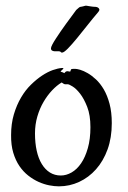

<svg xmlns="http://www.w3.org/2000/svg" viewBox="-20 -639 449 675"><path d="M373 -206.1Q373 -154.8 358.2 -113.8Q343.3 -72.8 317.6 -43.9Q292 -15.1 258.3 0.5Q224.6 16.1 187 16.1Q171.4 16.1 152.8 12.5Q134.3 8.8 115.7 0.5Q97.2 -7.8 79.6 -21.5Q62 -35.2 48.3 -55.2Q34.7 -75.2 26.6 -102.1Q18.6 -128.9 19 -164.1Q19 -204.1 28.8 -237.1Q38.6 -270 54 -296.1Q69.3 -322.3 88.9 -341.3Q108.4 -360.4 127.9 -373.3Q147.5 -386.2 165.5 -392.6Q183.6 -398.9 196.8 -399.9Q203.6 -400.4 202.9 -398.4Q202.1 -396.5 199.2 -394Q196.3 -391.6 194.1 -389.2Q191.9 -386.7 195.8 -386.2Q199.2 -385.3 201.4 -384.3Q203.6 -383.3 206.1 -381.8L210 -386.2Q213.4 -388.7 216.6 -388.7Q219.7 -388.7 222.2 -387.9Q224.6 -387.2 226.1 -387.2Q227.5 -387.2 228 -390.1Q229 -395.5 231.7 -396.2Q234.4 -397 244.1 -397Q250 -397 262 -393.6Q273.9 -390.1 288.3 -381.8Q302.7 -373.5 317.6 -359.6Q332.5 -345.7 345 -324.5Q357.4 -303.2 365.2 -273.9Q373 -244.6 373 -206.1ZM196.8 -349.1Q179.7 -338.9 163.1 -321.3Q146.5 -303.7 133.1 -280.8Q119.6 -257.8 111.3 -229.5Q103 -201.2 103 -169.9Q103 -136.2 109.1 -108.9Q115.2 -81.5 127 -62.3Q138.7 -43 155.5 -32.5Q172.4 -22 193.8 -22Q212.9 -22 231.7 -32.7Q250.5 -43.5 265.1 -64.9Q279.8 -86.4 288.8 -118.2Q297.9 -149.9 297.9 -191.9Q297.9 -234.4 286.6 -263.2Q275.4 -292 261.5 -309.8Q247.6 -327.6 234.9 -335.2Q222.2 -342.8 219.2 -342.8Q212.4 -342.8 208.7 -342.8Q205.1 -342.8 196.8 -349.1ZM324.2 -595.2Q306.6 -574.7 287.4 -550.3Q268.1 -525.9 250.5 -504.4Q232.9 -482.9 218.8 -468.5Q204.6 -454.1 198.2 -454.1Q194.8 -454.1 194.1 -455.6Q193.4 -457 190.9 -458Q188 -459 182.6 -458.7Q177.2 -458.5 172.1 -458.7Q167 -459 163.1 -461.2Q159.2 -463.4 159.2 -469.2Q159.2 -473.1 163.8 -482.2Q168.5 -491.2 176.3 -503.2Q184.1 -515.1 193.6 -529.1Q203.1 -543 213.1 -556.6Q223.1 -570.3 232.2 -582.5Q241.2 -594.7 248 -604Q252 -606.9 256.1 -611.1Q260.3 -615.2 264.2 -615.2Q265.1 -615.2 267.6 -615.7Q270 -616.2 272.9 -616.9Q275.9 -617.7 278.3 -618.4Q280.8 -619.1 282.2 -619.1Q282.7 -619.1 287.1 -618.4Q291.5 -617.7 296.1 -616.9Q300.8 -616.2 304.9 -615.7Q309.1 -615.2 310.1 -615.2Q310.5 -615.2 315.2 -615Q319.8 -614.7 323.7 -612.8Q327.6 -610.8 329.1 -606.7Q330.6 -602.5 324.2 -595.2Z"/></svg>

Font: Oregano
Style: Regular
Weight: 400
Version: Version 1.000